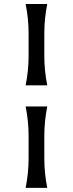

<svg xmlns="http://www.w3.org/2000/svg" viewBox="-20 -845 362 954"><path d="M107.4 88.4Q122.1 15.1 122.1 -58.1V-169.4Q122.1 -242.7 107.4 -315.9H214.8Q200.2 -242.7 200.2 -169.4V-58.1Q200.2 15.1 214.8 88.4ZM107.4 -825.2H214.8Q200.2 -752 200.2 -678.7V-567.4Q200.2 -494.1 214.8 -420.9H107.4Q122.1 -494.1 122.1 -567.4V-678.7Q122.1 -752 107.4 -825.2Z"/></svg>

Font: Classica
Style: Book
Weight: 400
Version: Version 1.001